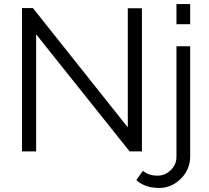

<svg xmlns="http://www.w3.org/2000/svg" viewBox="-20 -750 1037 951"><path d="M769 181Q698 181 655 142L688 96Q715 120 761 120Q797 120 825.5 93Q854 66 854 27V-521H922V23Q922 90 875.5 135.5Q829 181 769 181ZM922 -630H854V-730H922ZM622 0 159 -580V0H89V-710H143L613 -119V-709H683V0Z"/></svg>

Font: Raleway
Style: Regular
Weight: 400
Designer: Matt McInerney, Pablo Impallari, Rodrigo Fuenzalida
Foundry: Matt McInerney, Pablo Impallari, Rodrigo Fuenzalida
Version: Version 1.000;PS 001.001;hotconv 1.0.56; ttfautohint (v1.5)